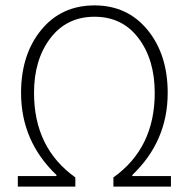

<svg xmlns="http://www.w3.org/2000/svg" viewBox="-20 -691 699 711"><path d="M46 0V-39H189V-43Q58 -168 58 -347Q58 -489 132.5 -580Q207 -671 330 -671Q452 -671 526.5 -580Q601 -489 601 -347Q601 -168 470 -43V-39H613V0H400V-34Q553 -143 553 -347Q553 -470 493 -549.5Q433 -629 330 -629Q227 -629 166.5 -549.5Q106 -470 106 -347Q106 -143 259 -34V0Z"/></svg>

Font: Toshiba Sans Light
Style: Regular
Weight: 300
Designer: Paul D. Hunt
Foundry: Toshiba Corporation
Version: Version 2.020;PS 2.0;hotconv 1.0.86;makeotf.lib2.5.63406